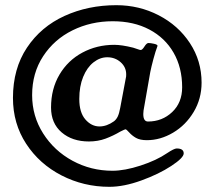

<svg xmlns="http://www.w3.org/2000/svg" viewBox="-20 -563 828 741"><path d="M30 -185Q30 -298 84 -379Q138 -460 229 -501.5Q320 -543 429 -543Q517 -543 592.5 -504Q668 -465 713 -396.5Q758 -328 758 -244Q758 -182 727.5 -131Q697 -80 648 -51Q599 -22 547 -22Q520 -22 504.5 -31Q489 -40 478.5 -52Q468 -64 464 -64Q462 -64 444 -55Q417 -39 387.5 -28Q358 -17 323 -17Q259 -17 218 -52Q177 -87 177 -148Q177 -220 209.5 -275Q242 -330 298 -360Q354 -390 421 -390Q450 -390 494 -379Q501 -377 510.5 -373.5Q520 -370 523 -370Q529 -370 537.5 -383.5Q546 -397 553 -397Q561 -397 574.5 -394Q588 -391 588 -386Q580 -365 572 -335Q564 -305 560 -285L536 -148Q535 -144 534 -136.5Q533 -129 533 -123Q533 -94 551 -94Q606 -94 644.5 -130.5Q683 -167 683 -226Q683 -302 650 -359.5Q617 -417 556.5 -449Q496 -481 415 -481Q331 -481 260 -446Q189 -411 146.5 -346Q104 -281 104 -196Q104 -115 146.5 -48Q189 19 260 57.5Q331 96 414 96Q461 96 522.5 76Q584 56 625 28Q652 10 662 10Q689 10 689 29Q689 46 641 77.5Q593 109 525.5 133.5Q458 158 402 158Q303 158 217.5 114Q132 70 81 -8Q30 -86 30 -185ZM420 -95Q429 -102 434.5 -113.5Q440 -125 444 -147L466 -264Q467 -266 467 -276Q467 -304 445.5 -323Q424 -342 394 -342Q366 -342 341 -322.5Q316 -303 301 -266.5Q286 -230 286 -181Q286 -129 309.5 -102Q333 -75 364 -75Q392 -75 420 -95Z"/></svg>

Font: EB Garamond ExtraBold
Style: Regular
Weight: 800
Designer: Georg Duffner and Octavio Pardo
Foundry: Georg Duffner
Version: Version 1.000